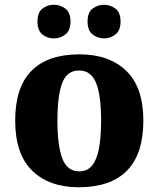

<svg xmlns="http://www.w3.org/2000/svg" viewBox="-20 -779 668 809"><path d="M312 10Q187 10 115.5 -60Q44 -130 44 -271Q44 -411 112.5 -480.5Q181 -550 315 -550Q440 -550 512 -480.5Q584 -411 584 -271Q584 -130 515 -60Q446 10 312 10ZM314 -57Q348 -57 368 -81.5Q388 -106 397 -153.5Q406 -201 406 -271Q406 -376 385 -429Q364 -482 313 -482Q262 -482 242 -429Q222 -376 222 -271Q222 -166 242.5 -111.5Q263 -57 314 -57ZM419 -617Q392 -617 370.5 -633.5Q349 -650 349 -688Q349 -727 370.5 -743Q392 -759 419 -759Q444 -759 466 -743Q488 -727 488 -688Q488 -650 466 -633.5Q444 -617 419 -617ZM207 -617Q180 -617 159 -633.5Q138 -650 138 -688Q138 -727 159 -743Q180 -759 207 -759Q233 -759 255 -743Q277 -727 277 -688Q277 -650 255 -633.5Q233 -617 207 -617Z"/></svg>

Font: Noto Serif Hebrew ExtraBold
Style: Regular
Weight: 800
Version: Version 2.003